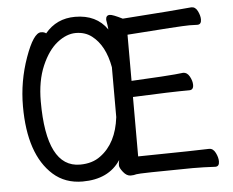

<svg xmlns="http://www.w3.org/2000/svg" viewBox="-52 -780 1049 866"><g transform="rotate(-5 472.5 -347.5)"><path d="M283 -53Q339 -53 376 -81Q450 -135 464 -252V-478Q446 -578 387 -623Q357 -646 315 -646Q273 -646 231 -613Q189 -580 160 -512.5Q131 -445 131 -352Q131 -53 283 -53ZM288 24Q209 24 155 -24Q49 -119 49 -337Q49 -450 87 -556.5Q125 -663 159 -663Q174 -663 182 -656Q234 -719 318 -719Q415 -719 463 -649Q462 -664 457 -693Q457 -714 475 -714Q488 -714 532 -692Q790 -710 845 -716Q863 -716 873 -695.5Q883 -675 883 -658Q883 -635 865 -635L829 -636Q790 -636 547 -618V-409Q720 -418 744 -421Q768 -424 782 -425Q800 -425 811 -405Q822 -385 822 -367Q822 -344 803 -344Q723 -344 547 -336V-67Q832 -71 869 -73Q887 -73 897.5 -52Q908 -31 908 -13Q908 10 890 10Q836 7 787 7Q543 9 532 12.5Q521 16 506 16Q488 16 472.5 -3.5Q457 -23 457 -34Q457 -44 460 -57V-58Q406 24 288 24Z"/></g></svg>

Font: LXGW WenKai Lite Medium
Style: Regular
Weight: 500
Designer: LXGW / Fontworks Inc.
Foundry: LXGW / Fontworks Inc.
Version: Version 1.511; March 25, 2025